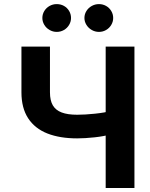

<svg xmlns="http://www.w3.org/2000/svg" viewBox="-20 -940 751 960"><path d="M229.8 -707V-478.4Q229.8 -438 244 -413.5Q258.3 -389 288.3 -377.7Q318.2 -366.3 365.9 -366.3Q405.1 -366.3 455.3 -371.6Q505.5 -376.9 534 -385.4V-268.7Q502.7 -258.8 453.4 -253.4Q404.1 -248.1 365.9 -248.1Q279.3 -248.1 216.9 -272.6Q154.4 -297.2 120.8 -348.6Q87.2 -400.1 87.2 -478.4V-707ZM652.2 -707V0H508.4V-707ZM191.8 -850Q191.8 -869 201.5 -885Q211.3 -901 227.9 -910.3Q244.4 -919.5 263.5 -919.5Q283.4 -919.5 299.7 -910.5Q316 -901.4 325.5 -885.4Q335.1 -869.4 335.1 -850Q335.1 -831.5 325.5 -815.5Q316 -799.5 299.7 -790Q283.4 -780.5 263.5 -780.5Q244.8 -780.5 228.1 -790Q211.3 -799.5 201.5 -815.7Q191.8 -831.9 191.8 -850ZM402.1 -850Q402.1 -869 412.1 -885Q422.1 -901 438.9 -910.3Q455.7 -919.5 474.7 -919.5Q494.2 -919.5 510.5 -910.3Q526.8 -901 536.3 -885Q545.9 -869 545.9 -850Q545.9 -831.5 536.3 -815.5Q526.8 -799.5 510.5 -790Q494.2 -780.5 474.7 -780.5Q455.7 -780.5 438.9 -790Q422.1 -799.5 412.1 -815.7Q402.1 -831.9 402.1 -850Z"/></svg>

Font: Pretendard JP Variable
Style: Regular
Weight: 400
Designer: Base glyphs from Inter by Rasmus Andersson; Hangul glyphs from Noto Sans CJK(Source Han Sans) by Jang Soo-young and Kang
Foundry: Kil Hyung-jin
Version: Version 1.307;Glyphs 3.2 (3192)